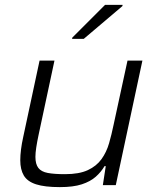

<svg xmlns="http://www.w3.org/2000/svg" viewBox="-20 -758 641 786"><path d="M225 8Q163 8 127.5 -3.5Q92 -15 77.5 -39.5Q63 -64 63 -102Q63 -122 66 -146Q69 -170 75 -197L142 -510H203L138 -206Q132 -178 128.5 -155Q125 -132 125 -116Q125 -86 137 -70.5Q149 -55 175.5 -50Q202 -45 246 -45Q304 -45 339.5 -61.5Q375 -78 395.5 -106.5Q416 -135 426.5 -171.5Q437 -208 445 -247L502 -510H563L454 0H401L413 -78H408Q394 -54 372 -34.5Q350 -15 315 -3.5Q280 8 225 8ZM275 -599 276 -604 410 -738H482L481 -733L323 -599Z"/></svg>

Font: Saira Thin Light
Style: Italic
Weight: 300
Italic angle: -12°
Version: Version 1.101